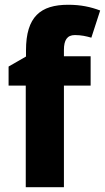

<svg xmlns="http://www.w3.org/2000/svg" viewBox="-20 -836 440 805"><path d="M360 -477V-600H248V-627C248 -667 261 -689 294 -689C321 -689 342 -684 363 -678L400 -792C360 -807 319 -816 266 -816C150 -816 89 -766 89 -625V-599L16 -557V-477H88V-51H248V-477Z"/></svg>

Font: Noto Sans Tamil UI SemiCondensed ExtraBold
Style: Regular
Weight: 800
Width: 4
Designer: Jelle Bosma - Monotype Design Team
Foundry: Monotype Imaging Inc.
Version: Version 2.004